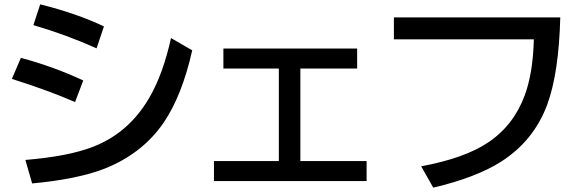

<svg xmlns="http://www.w3.org/2000/svg" viewBox="-20 -821 2720 893"><path d="M429.2 -596.2Q285.2 -660.6 135.3 -704.1L167 -800.8Q335.9 -758.8 463.4 -698.2ZM329.1 -346.2Q209 -398.9 35.2 -454.1L77.1 -551.8Q226.6 -512.2 367.2 -446.8ZM98.1 -77.1Q297.9 -93.8 411.1 -137.7Q578.6 -201.7 674.3 -366.2Q738.3 -476.1 775.4 -644L874 -586.9Q826.7 -376.5 741.7 -251.5Q642.1 -105.5 463.9 -35.6Q338.4 12.7 129.4 32.2Z M1019 -595.2H1641.1V-502.4H1377V-71.8H1685.1V21H975.1V-71.8H1276.9V-502.4H1019Z M1812 -740.2H2585.9Q2579.1 -482.4 2525.9 -336.4Q2463.4 -166.5 2310.1 -68.8Q2195.3 4.4 1995.1 51.8L1939 -47.4Q2141.6 -85.4 2250 -158.2Q2369.1 -237.8 2420.9 -378.4Q2459 -482.4 2462.9 -638.2H1812Z"/></svg>

Font: BIZ UDPGothic
Style: Bold
Weight: 700
Designer: TypeBank Co., Ltd.
Foundry: Morisawa Inc.
Version: Version 1.051